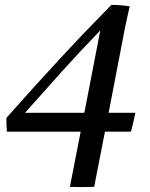

<svg xmlns="http://www.w3.org/2000/svg" viewBox="-20 -646 611 783"><path d="M514 -109H408L364 116Q339 117 314 117Q289 117 265 116L309 -109H8Q7 -123 6.5 -137Q6 -151 6 -165Q114 -287 217.5 -399Q321 -511 434 -626Q475 -626 509 -620Q500 -582 496 -562.5Q492 -543 489 -529L423 -186H532Q528 -166 523.5 -146.5Q519 -127 514 -109ZM324 -186 389 -522Q307 -437 233 -355Q159 -273 82 -186Z"/></svg>

Font: Tiro Bangla
Style: Italic
Weight: 400
Italic angle: -11°
Designer: Bangla: John Hudson & Fiona Ross, assisted by Neelakash Kshetrimayum. Latin: John Hudson with Paul Hanslow, assisted by 
Foundry: Tiro Typeworks Ltd.
Version: Version 1.60